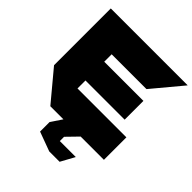

<svg xmlns="http://www.w3.org/2000/svg" viewBox="-251 -878 1244 1244"><g transform="rotate(45 371.0 -256.5)"><path d="M209 0 38 -205V-206H700V0ZM38 -206V-725H252V-206ZM252 -279V-451H611V-279ZM252 -519V-725H742V-724L571 -519ZM278 77V76L329 0H486V1L412 77ZM411 212 278 163V77H412V212ZM412 212V116H558V117L506 212Z"/></g></svg>

Font: Foldit ExtraBold
Style: Regular
Weight: 800
Version: Version 1.003